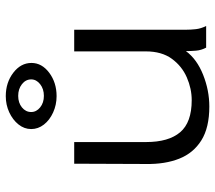

<svg xmlns="http://www.w3.org/2000/svg" viewBox="-60 -674 745 665"><g transform="rotate(-90 312.5 -341.5)"><path d="M276 11Q203 11 159 -16.5Q115 -44 95.5 -93Q76 -142 77 -208L78 -457H153V-208Q153 -130 187 -90Q221 -50 298 -50Q338 -50 377 -67Q416 -84 441.5 -119Q467 -154 467 -209V-457H542V-71Q542 -53 544 -35.5Q546 -18 555 0H480Q471 -17 469.5 -35Q468 -53 468 -70Q440 -32 386 -10.5Q332 11 276 11ZM312 -518Q282 -518 255.5 -530Q229 -542 213.5 -562Q198 -582 198 -606Q198 -630 214 -650Q230 -670 256 -682Q282 -694 312 -694Q359 -694 393 -668Q427 -642 427 -605Q427 -569 393 -543.5Q359 -518 312 -518ZM313 -562Q337 -562 353.5 -575Q370 -588 370 -606Q370 -625 353.5 -638Q337 -651 313 -651Q289 -651 273 -638Q257 -625 257 -606Q257 -588 273 -575Q289 -562 313 -562Z"/></g></svg>

Font: Inconsolata Expanded Thin
Style: Regular
Weight: 100
Width: 7
Monospace: yes
Designer: Raph Levien, Cyreal, Brenton Simpson
Foundry: Raph Levien, Cyreal, Google
Version: Version 3.100; ttfautohint (v1.8.4.7-5d5b)